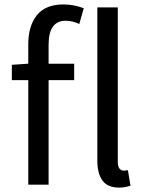

<svg xmlns="http://www.w3.org/2000/svg" viewBox="-20 -829 650 862"><path d="M514.2 13.2Q462.9 13.2 439.9 -18.6Q417 -50.3 417 -107.9V-795.9H508.8V-102.1Q508.8 -81.1 516.6 -72Q524.4 -63 534.2 -63Q537.6 -63 542 -63.2Q546.4 -63.5 554.2 -64.9L565.9 4.9Q556.2 7.8 544.2 10.5Q532.2 13.2 514.2 13.2ZM33.2 -469.2V-538.1L106.9 -543V-629.9Q106.9 -712.4 145.5 -760.7Q184.1 -809.1 265.1 -809.1Q290.5 -809.1 314 -804.2Q337.4 -799.3 356 -792L335.9 -721.2Q306.2 -735.8 274.9 -735.8Q198.2 -735.8 198.2 -628.9V-543H313V-469.2H198.2V0H106.9V-469.2Z"/></svg>

Font: Source Han Sans CN
Style: Regular
Weight: 400
Designer: Ryoko NISHIZUKA  (kana, bopomofo & ideographs); Paul D. Hunt (Latin, Greek & Cyrillic); Sandoll Communications , Soo-you
Foundry: Adobe
Version: Version 2.004;hotconv 1.0.118;makeotfexe 2.5.65603